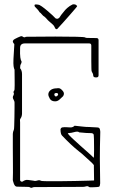

<svg xmlns="http://www.w3.org/2000/svg" viewBox="-20 -874 529 898"><path d="M120 2Q118 0 105.5 0Q93 0 79.5 -0.5Q66 -1 59 -1Q50 -1 44.5 -15.5Q39 -30 40 -37Q41 -62 40.5 -102.5Q40 -143 40 -183Q40 -223 40 -248Q40 -256 45 -268Q46 -270 46.5 -287Q47 -304 47.5 -327Q48 -350 48 -369Q48 -388 48 -394Q48 -398 46.5 -401.5Q45 -405 43 -409Q37 -419 43 -428Q47 -437 43 -442Q42 -444 45 -448Q48 -452 48 -456Q49 -473 48.5 -502Q48 -531 48 -548Q45 -554 43.5 -564.5Q42 -575 43 -598.5Q44 -622 47 -666Q47 -670 43 -672Q35 -684 49 -691.5Q63 -699 76 -704Q83 -706 87 -702Q95 -697 101 -702Q177 -703 238.5 -703Q300 -703 337.5 -702Q375 -701 378 -699Q382 -696 392.5 -696.5Q403 -697 431 -696Q441 -696 441 -686V-522Q441 -512 431 -512Q416 -511 416 -521Q416 -528 412.5 -533Q409 -538 408 -544Q408 -547 407.5 -555.5Q407 -564 407 -588Q407 -612 407 -661Q407 -671 397 -671H97Q74 -671 74 -650Q73 -619 75 -605.5Q77 -592 81 -586Q81 -579 77.5 -574Q74 -569 74 -555Q79 -549 81 -542Q83 -535 83 -527V-343Q83 -329 75 -318Q73 -315 73.5 -310.5Q74 -306 74 -302V-32Q74 -28 78 -25.5Q82 -23 86 -25Q98 -34 110.5 -32.5Q123 -31 136 -29Q143 -27 148 -28Q154 -30 160 -31Q166 -32 173 -28Q175 -27 200 -26.5Q225 -26 260.5 -26.5Q296 -27 331.5 -27.5Q367 -28 392 -29Q417 -30 420 -30L419 -102Q414 -109 400 -121.5Q386 -134 372.5 -146.5Q359 -159 353 -163Q329 -182 310 -200Q291 -218 270 -240Q263 -247 263 -270Q265 -276 270 -278Q284 -280 290.5 -279Q297 -278 310 -278Q321 -278 329 -286Q355 -283 365.5 -282Q376 -281 381.5 -280.5Q387 -280 397.5 -280Q408 -280 434 -278Q445 -278 447 -270Q449 -262 449 -257Q447 -181 447 -132.5Q447 -84 448 -56.5Q449 -29 448.5 -17Q448 -5 444 -1Q443 0 432 1Q421 2 410 2Q399 2 397 1Q391 -5 383 -2.5Q375 0 368 0L152 1H141Q136 1 130.5 3.5Q125 6 120 2ZM238 -400Q220 -400 213 -412.5Q206 -425 206 -432Q206 -444 216.5 -452.5Q227 -461 246 -461Q256 -463 262.5 -459Q269 -455 275 -447Q283 -436 275 -424Q268 -417 258.5 -408.5Q249 -400 238 -400ZM241 -423Q248 -423 251 -430Q253 -432 251 -436Q247 -440 244 -439Q234 -439 234 -432Q234 -431 235.5 -427Q237 -423 241 -423ZM417 -137Q419 -135 419.5 -143.5Q420 -152 420 -174Q420 -200 419.5 -223Q419 -246 417 -247Q413 -252 401.5 -251.5Q390 -251 350 -255Q346 -260 333 -257.5Q320 -255 314 -253L297 -251Q299 -245 316.5 -228.5Q334 -212 356 -192.5Q378 -173 395.5 -157.5Q413 -142 417 -137ZM319 -853Q326 -855 331 -853Q333 -853 336 -850.5Q339 -848 341 -846Q342 -845 332 -833.5Q322 -822 307 -804.5Q292 -787 276.5 -770Q261 -753 250 -741Q248 -737 244 -737.5Q240 -738 238 -742Q234 -753 226 -760Q218 -767 210 -774Q203 -780 199.5 -784.5Q196 -789 188 -796Q182 -799 176 -806.5Q170 -814 165 -817Q161 -824 155 -830.5Q149 -837 143 -843Q139 -852 145 -853Q151 -854 159 -852Q164 -852 175.5 -844Q187 -836 200.5 -824.5Q214 -813 225 -803Q236 -793 240 -788Q245 -786 247 -786Q249 -786 255 -789Q257 -790 260.5 -795.5Q264 -801 266 -804Q268 -806 274.5 -814.5Q281 -823 283 -825Q286 -829 295.5 -837.5Q305 -846 319 -853Z"/></svg>

Font: Sankofa Display
Style: Regular
Weight: 400
Designer: Batsirai Madzonga
Foundry: Batsirai Madzonga
Version: Version 1.000; ttfautohint (v1.8.4.7-5d5b)